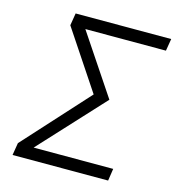

<svg xmlns="http://www.w3.org/2000/svg" viewBox="-108 -823 842 916"><g transform="rotate(15 312.5 -365.0)"><path d="M37 0 47 -61 336 -379 143 -669 153 -730H625L615 -670H217L415 -374L125 -60H518L509 0Z"/></g></svg>

Font: JetBrains Mono NL ExtraLight
Style: Italic
Weight: 200
Italic angle: -9°
Monospace: yes
Designer: Philipp Nurullin, Konstantin Bulenkov
Foundry: JetBrains
Version: Version 2.305; ttfautohint (v1.8.4.7-5d5b)